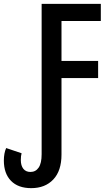

<svg xmlns="http://www.w3.org/2000/svg" viewBox="-29 -734 570 996"><path d="M133 242Q65 242 28 204Q-9 166 -9 99Q-9 80 -6 63.5Q-3 47 3 34L83 61Q81 68 80 76.5Q79 85 79 96Q79 125 92 141.5Q105 158 129 158Q156 158 171.5 135.5Q187 113 187 66V-714H494V-625H290V-418H480V-329H290V68Q290 152 247.5 197Q205 242 133 242Z"/></svg>

Font: Noto Sans Condensed Medium
Style: Regular
Weight: 500
Width: 3
Designer: Monotype Design Team
Foundry: Monotype Imaging Inc.
Version: Version 2.013; ttfautohint (v1.8.4.7-5d5b)